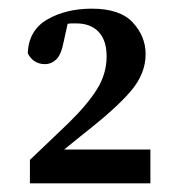

<svg xmlns="http://www.w3.org/2000/svg" viewBox="-20 -846 411 443"><path d="M49 -423V-477L138 -562Q182 -605 204 -640.5Q226 -676 226 -716Q226 -753 207.5 -772.5Q189 -792 156 -792Q151 -792 146 -792Q141 -792 136 -791L127 -750Q121 -719 109.5 -708.5Q98 -698 84 -698Q57 -698 44 -723Q46 -776 89 -801Q132 -826 192 -826Q257 -826 286.5 -794Q316 -762 316 -721Q316 -676 282 -636Q248 -596 175 -539L128 -501H327V-423Z"/></svg>

Font: Source Serif 4 Semibold
Style: Regular
Weight: 600
Designer: Frank Grießhammer
Foundry: Adobe
Version: Version 4.005;hotconv 1.1.0;makeotfexe 2.6.0